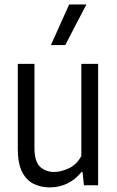

<svg xmlns="http://www.w3.org/2000/svg" viewBox="-20 -828 522 858"><path d="M203.5 9.5Q163 9.5 130.2 -6.5Q97.5 -22.5 78.5 -60.5Q59.5 -98.5 59.5 -164V-542.5H134V-167Q134 -106 159 -82.8Q184 -59.5 223 -59.5Q250.5 -59.5 286 -75.2Q321.5 -91 343.5 -130.5V-542.5H418.5V0H355L349 -59H344Q316 -24.5 279.5 -7.5Q243 9.5 203.5 9.5ZM207.5 -626.5 289 -808H366L271.5 -626.5Z"/></svg>

Font: Encode Sans Condensed Condensed
Style: Regular
Weight: 400
Width: 3
Designer: Multiple Designers
Foundry: Impallari Type
Version: Version 3.000; ttfautohint (v1.8.3) -l 8 -r 50 -G 200 -x 14 